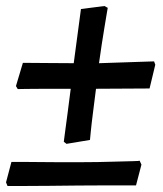

<svg xmlns="http://www.w3.org/2000/svg" viewBox="-35 -527 543 638"><path d="M323 -501Q323 -501 320 -483.5Q317 -466 312.5 -438.5Q308 -411 303 -379Q298 -347 294 -317Q323 -318 354.5 -319Q386 -320 414 -321Q442 -322 459.5 -322.5Q477 -323 477 -323L481 -312L462 -233Q418 -233 373 -232.5Q328 -232 284 -232Q279 -192 274 -153Q269 -114 266.5 -88Q264 -62 264 -62L186 -49L177 -56Q177 -56 180.5 -83Q184 -110 189.5 -150.5Q195 -191 200 -232Q159 -232 118.5 -232Q78 -232 51 -231.5Q24 -231 24 -231L18 -241L41 -318Q41 -318 66.5 -318Q92 -318 131.5 -317.5Q171 -317 210 -317Q216 -362 222 -407Q228 -452 234 -497L312 -507ZM435 20 417 89Q372 89 323 89Q274 89 224.5 89.5Q175 90 130 90.5Q85 91 49 91Q13 91 -10 91L-15 79L3 11Q13 11 38 11Q63 11 95.5 11.5Q128 12 163 12Q198 12 228 12Q256 12 289 11.5Q322 11 351 10Q388 9 408.5 8.5Q429 8 429 7Z"/></svg>

Font: Alegreya SemiBold
Style: Italic
Weight: 600
Italic angle: -7°
Designer: Juan Pablo del Peral
Foundry: Huerta Tipografica
Version: Version 2.009